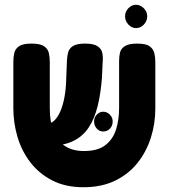

<svg xmlns="http://www.w3.org/2000/svg" viewBox="-20 -768 708 806"><path d="M330 18Q255 18 199.5 -10.5Q144 -39 107.5 -86.5Q71 -134 53.5 -193Q36 -252 36 -314V-508Q36 -528 40 -545.5Q44 -563 60 -574Q76 -585 112 -585Q149 -585 165 -574Q181 -563 185 -545.5Q189 -528 189 -507V-314Q189 -257 204.5 -217Q220 -177 252 -155.5Q284 -134 333 -134Q390 -134 422 -158.5Q454 -183 467 -224Q480 -265 480 -315V-514Q480 -532 484 -548Q488 -564 504.5 -574.5Q521 -585 556 -585Q593 -585 608.5 -573.5Q624 -562 628 -544.5Q632 -527 632 -507V-312Q632 -249 613.5 -190.5Q595 -132 558 -85Q521 -38 464 -10Q407 18 330 18ZM140 -157 134 -248H175Q193 -248 207.5 -261.5Q222 -275 233 -300Q244 -325 250.5 -359.5Q257 -394 258 -437L261 -514Q262 -532 266 -548Q270 -564 286 -574.5Q302 -585 337 -585Q373 -585 389.5 -574Q406 -563 409.5 -545.5Q413 -528 411 -508L408 -442Q403 -376 390 -323Q377 -270 352.5 -233Q328 -196 288.5 -176.5Q249 -157 193 -157ZM413 -216Q397 -216 386 -228.5Q375 -241 375 -259Q375 -275 386.5 -287Q398 -299 413 -299Q429 -299 441 -287Q453 -275 453 -258Q453 -240 441.5 -228Q430 -216 413 -216ZM551 -650Q533 -650 519 -665Q505 -680 505 -700Q505 -719 519 -733.5Q533 -748 551 -748Q569 -748 583.5 -733.5Q598 -719 598 -700Q598 -680 584 -665Q570 -650 551 -650Z"/></svg>

Font: Fredoka SemiCondensed SemiBold
Style: Regular
Weight: 600
Width: 4
Designer: Ben Nathan
Foundry: Milena B. Brandão, Ben Nathan
Version: Version 2.001